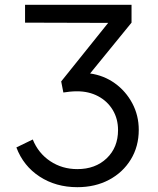

<svg xmlns="http://www.w3.org/2000/svg" viewBox="-20 -765 654 797"><path d="M301 12Q212 12 144.5 -32Q77 -76 48 -153L116 -186Q139 -129 188.5 -96Q238 -63 301 -63Q376 -63 423 -108Q470 -153 470 -225Q470 -272 448 -308.5Q426 -345 387.5 -365.5Q349 -386 300 -386Q285 -386 269.5 -384.5Q254 -383 243 -381L234 -427L429 -670L84 -671V-745H526V-671L354 -460Q411 -452 456.5 -419.5Q502 -387 529 -336.5Q556 -286 556 -226Q556 -157 523 -103Q490 -49 432.5 -18.5Q375 12 301 12Z"/></svg>

Font: Plus Jakarta Text Light
Style: Regular
Weight: 300
Designer: Gumpita Rahayu
Foundry: Tokotype Studio
Version: Version 1.000